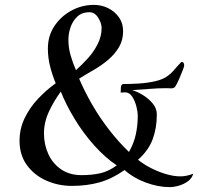

<svg xmlns="http://www.w3.org/2000/svg" viewBox="-20 -753 811 786"><path d="M458 -76Q410 -108 365 -158.5Q320 -209 285 -267Q250 -325 229 -378Q202 -342 181 -297.5Q160 -253 160 -207Q160 -161 178 -122Q196 -83 230.5 -59.5Q265 -36 314 -36Q355 -36 389.5 -43.5Q424 -51 458 -76ZM396 -638Q396 -658 382 -680.5Q368 -703 346 -703Q316 -703 297 -685.5Q278 -668 269 -642Q260 -616 260 -590Q260 -558 269 -526.5Q278 -495 291 -466Q315 -487 339.5 -514Q364 -541 380 -573Q396 -605 396 -638ZM771 -42Q766 -23 749.5 -11Q733 1 712.5 7Q692 13 674 13Q627 13 576 -6Q525 -25 490 -57Q439 -21 387.5 -6.5Q336 8 274 8Q219 8 170 -13.5Q121 -35 90.5 -76.5Q60 -118 60 -177Q60 -226 81 -269.5Q102 -313 136 -349Q170 -385 208 -412Q194 -446 185 -481.5Q176 -517 176 -554Q176 -606 202.5 -646Q229 -686 272 -709.5Q315 -733 365 -733Q396 -733 423 -719.5Q450 -706 467 -682Q484 -658 484 -625Q484 -588 466.5 -559Q449 -530 421.5 -507Q394 -484 362.5 -466Q331 -448 304 -431Q326 -379 357.5 -324.5Q389 -270 428 -220Q467 -170 508 -131Q528 -166 536 -203Q544 -240 544 -280Q544 -294 538.5 -316.5Q533 -339 521.5 -357Q510 -375 492 -375Q488 -375 484 -374.5Q480 -374 475 -374Q475 -374 474.5 -374Q474 -374 474 -375Q474 -383 475 -396Q476 -409 486 -409Q512 -409 547 -411Q582 -413 615.5 -420.5Q649 -428 669 -444Q680 -452 689 -462.5Q698 -473 707 -483Q711 -488 715 -491.5Q719 -495 722 -499Q730 -500 732 -494.5Q734 -489 734 -484Q734 -481 727.5 -464Q721 -447 713.5 -430Q706 -413 703 -408Q699 -402 697 -398Q695 -394 687 -392Q684 -391 674.5 -391.5Q665 -392 660 -392Q626 -392 591 -389Q556 -386 521 -384Q542 -378 565.5 -363.5Q589 -349 605.5 -329Q622 -309 622 -284Q622 -229 605 -183Q588 -137 545 -99Q567 -81 597 -65.5Q627 -50 659 -40.5Q691 -31 719 -31Q744 -31 771 -42Z"/></svg>

Font: Kaisei Tokumin
Style: Regular
Weight: 400
Designer: Font-Kai, 金井和夫
Foundry: KAZUO KANAI
Version: Version 5.003